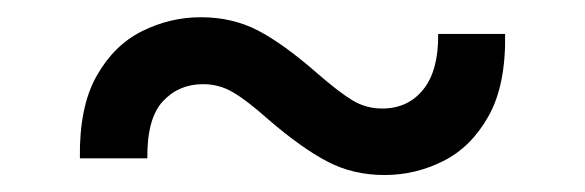

<svg xmlns="http://www.w3.org/2000/svg" viewBox="-20 -400 683 224"><path d="M73.2 -215.3Q72.3 -274.9 92.5 -311Q112.8 -347.2 145.5 -363.5Q178.2 -379.9 214.4 -379.9Q251 -379.9 280.8 -364.5Q310.5 -349.1 350.1 -314.5Q376 -292 391.6 -282.7Q407.2 -273.4 425.8 -273.4Q456.1 -273.4 473.9 -295.7Q491.7 -317.9 491.2 -360.4H569.3Q570.3 -300.8 550 -264.6Q529.8 -228.5 497.3 -212.2Q464.8 -195.8 428.7 -195.8Q391.6 -195.8 361.6 -211.7Q331.5 -227.5 293 -260.7Q267.1 -283.7 251.2 -292.7Q235.4 -301.8 216.8 -301.8Q188.5 -301.8 169.9 -281.7Q151.4 -261.7 151.9 -215.3Z"/></svg>

Font: Inter 24pt
Style: Regular
Weight: 400
Designer: Rasmus Andersson
Foundry: rsms
Version: Version 4.001;git-66647c0bb